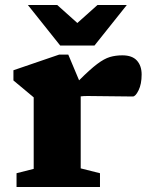

<svg xmlns="http://www.w3.org/2000/svg" viewBox="-20 -752 610 772"><path d="M472 -529.5Q511.5 -529.5 530.5 -508.5Q549.5 -487.5 549.5 -452.5Q549.5 -414 537.2 -389Q525 -364 514 -364Q466 -364 422.8 -365Q379.5 -366 332.5 -366Q314.5 -366 304.5 -364.5V-75L382 -55.5V0H46.5V-55.5L115.5 -73V-360.5Q106 -369 83.8 -387Q61.5 -405 34 -428.5V-469.5L218 -532.5H254.5L298 -429Q342 -473 370.5 -494.5Q399 -516 422 -522.8Q445 -529.5 472 -529.5ZM490 -732 360 -569H222L92 -732H210L291 -659.5L372 -732Z"/></svg>

Font: Newsreader 6pt
Style: Bold
Weight: 700
Designer: Hugues Gentile
Foundry: Production Type
Version: Version 1.003; ttfautohint (v1.8.3)